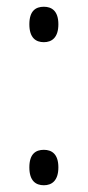

<svg xmlns="http://www.w3.org/2000/svg" viewBox="-20 -543 261 569"><path d="M110 -418C133 -418 153 -431 153 -471C153 -511 133 -523 110 -523C86 -523 67 -511 67 -471C67 -431 86 -418 110 -418ZM110 6C133 6 153 -7 153 -47C153 -87 133 -99 110 -99C86 -99 67 -87 67 -47C67 -7 86 6 110 6Z"/></svg>

Font: Noto Serif Hebrew Condensed Light
Style: Regular
Weight: 300
Width: 3
Designer: Monotype Design Team
Foundry: Monotype Imaging Inc.
Version: Version 2.004